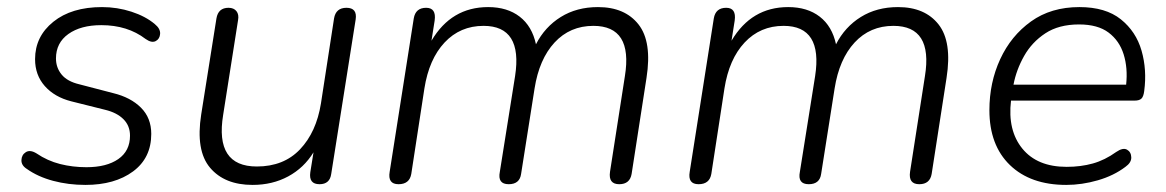

<svg xmlns="http://www.w3.org/2000/svg" viewBox="-20 -514 3292 542"><path d="M221 8Q173 8 130 -3.5Q87 -15 56 -37Q40 -47 40.5 -62Q41 -77 53 -84.5Q65 -92 83 -81Q114 -60 149.5 -51Q185 -42 224 -42Q281 -42 314 -65Q347 -88 347 -131Q347 -159 328.5 -177.5Q310 -196 277 -204L181 -228Q134 -240 106.5 -271Q79 -302 79 -347Q79 -411 130.5 -452.5Q182 -494 268 -494Q311 -494 351 -481Q391 -468 417 -446Q433 -433 432 -418.5Q431 -404 419.5 -398Q408 -392 391 -404Q340 -443 266 -443Q208 -443 173 -418Q138 -393 138 -349Q138 -323 154 -303.5Q170 -284 204 -276L300 -251Q349 -239 378 -210Q407 -181 407 -136Q407 -68 355.5 -30Q304 8 221 8Z M693 8Q614 8 573 -40.5Q532 -89 548 -191L591 -462Q596 -492 625 -492Q640 -492 647.5 -482.5Q655 -473 652 -457L610 -190Q586 -44 705 -44Q781 -44 827 -92.5Q873 -141 886 -222L923 -462Q928 -492 958 -492Q989 -492 984 -459L915 -23Q911 6 882 6Q851 6 856 -28L865 -84Q838 -40 793.5 -16Q749 8 693 8Z M1105 6Q1074 6 1080 -29L1148 -462Q1153 -492 1183 -492Q1212 -492 1207 -456L1198 -399Q1254 -494 1358 -494Q1412 -494 1447 -467Q1482 -440 1493 -389Q1518 -438 1563 -466Q1608 -494 1668 -494Q1744 -494 1782.5 -445Q1821 -396 1805 -294L1763 -23Q1758 6 1728 6Q1697 6 1702 -29L1744 -299Q1767 -441 1655 -441Q1589 -441 1545.5 -394Q1502 -347 1489 -264L1451 -23Q1447 6 1416 6Q1384 6 1391 -29L1434 -299Q1456 -441 1345 -441Q1279 -441 1235 -394Q1191 -347 1178 -264L1141 -23Q1136 6 1105 6Z M1952 6Q1921 6 1927 -29L1995 -462Q2000 -492 2030 -492Q2059 -492 2054 -456L2045 -399Q2101 -494 2205 -494Q2259 -494 2294 -467Q2329 -440 2340 -389Q2365 -438 2410 -466Q2455 -494 2515 -494Q2591 -494 2629.5 -445Q2668 -396 2652 -294L2610 -23Q2605 6 2575 6Q2544 6 2549 -29L2591 -299Q2614 -441 2502 -441Q2436 -441 2392.5 -394Q2349 -347 2336 -264L2298 -23Q2294 6 2263 6Q2231 6 2238 -29L2281 -299Q2303 -441 2192 -441Q2126 -441 2082 -394Q2038 -347 2025 -264L1988 -23Q1983 6 1952 6Z M2990 8Q2889 8 2831 -48Q2773 -104 2773 -203Q2773 -281 2803.5 -347Q2834 -413 2890.5 -453.5Q2947 -494 3027 -494Q3101 -494 3144 -459.5Q3187 -425 3202.5 -371Q3218 -317 3210 -257Q3208 -241 3202 -235.5Q3196 -230 3183 -230H2834Q2824 -146 2866 -94.5Q2908 -43 2991 -43Q3031 -43 3065 -52.5Q3099 -62 3131 -85Q3150 -98 3161.5 -91.5Q3173 -85 3173.5 -70Q3174 -55 3157 -43Q3124 -18 3079 -5Q3034 8 2990 8ZM3026 -445Q2969 -445 2931 -420Q2893 -395 2871 -356Q2849 -317 2841 -275H3159Q3164 -322 3152 -360.5Q3140 -399 3109.5 -422Q3079 -445 3026 -445Z"/></svg>

Font: Nunito Light
Style: Italic
Weight: 300
Italic angle: -9°
Designer: Vernon Adams
Foundry: Vernon Adams
Version: Version 3.601; ttfautohint (v1.8.2.53-6de2)